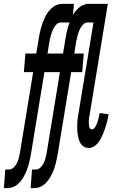

<svg xmlns="http://www.w3.org/2000/svg" viewBox="-81 -755 601 990"><path d="M-61 215 -54 119H-35Q-22 119 -11.5 109.5Q-1 100 5.5 87.5Q12 75 15 62.5Q18 50 21 37L90 -383H42L50 -479H106L119 -557Q121 -571 124 -585Q127 -599 131 -613Q135 -627 140 -640.5Q145 -654 151.5 -667.5Q158 -681 167 -693Q176 -705 187.5 -715Q199 -725 212.5 -730Q226 -735 240 -735H300L292 -639H232Q218 -639 207 -626Q196 -613 190.5 -599.5Q185 -586 181 -571Q177 -556 174 -542L164 -479H254L246 -383H148L79 37Q76 51 73.5 65Q71 79 67 93Q63 107 58 120.5Q53 134 46 147.5Q39 161 30.5 173Q22 185 10.5 195Q-1 205 -15 210Q-29 215 -43 215ZM77 215 84 119H103Q116 119 126.5 109.5Q137 100 143.5 87.5Q150 75 153 62.5Q156 50 159 37L228 -383H180L188 -479H244L257 -557Q259 -571 262 -585Q265 -599 269 -613Q273 -627 278 -640.5Q283 -654 289.5 -667.5Q296 -681 305 -693Q314 -705 325.5 -715Q337 -725 350.5 -730Q364 -735 378 -735H438L430 -639H370Q356 -639 345 -626Q334 -613 328.5 -599.5Q323 -586 319 -571Q315 -556 312 -542L302 -479H351L343 -383H286L217 37Q214 51 211.5 65Q209 79 205 93Q201 107 196 120.5Q191 134 184 147.5Q177 161 168.5 173Q160 185 148.5 195Q137 205 123 210Q109 215 95 215ZM377 8Q363 8 352 1.5Q341 -5 334 -16.5Q327 -28 324 -41Q321 -54 319 -67Q317 -80 317 -94Q317 -108 317.5 -122Q318 -136 320.5 -150Q323 -164 325 -178L401 -639H355L362 -735H475L381 -162Q379 -155 378 -148Q377 -141 377 -134Q377 -127 377 -120Q377 -113 378 -106.5Q379 -100 382.5 -94Q386 -88 393 -88Q401 -88 406.5 -95.5Q412 -103 415.5 -110.5Q419 -118 421.5 -125.5Q424 -133 426 -141Q428 -149 430 -156.5Q432 -164 433 -172L479 -166Q477 -153 474 -140Q471 -127 467.5 -114.5Q464 -102 459.5 -89Q455 -76 450 -64Q445 -52 438.5 -40Q432 -28 423 -17Q414 -6 402 1Q390 8 377 8Z"/></svg>

Font: Iosevka
Style: Bold Italic
Weight: 700
Italic angle: -9°
Monospace: yes
Designer: Belleve Invis
Foundry: Belleve Invis
Version: Version 32.5.0; ttfautohint (v1.8.4)